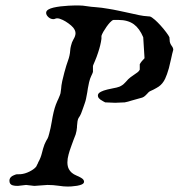

<svg xmlns="http://www.w3.org/2000/svg" viewBox="-20 -685 656 705"><path d="M106 -2.4 75.7 -5.9 45.4 -2.4Q33.2 -2.4 26.9 -4.4Q14.6 -7.8 14.6 -21.5Q14.6 -32.2 24.9 -38.6Q29.8 -41.5 39.6 -44.9L56.2 -45.4Q71.8 -46.9 87.6 -54.7Q103.5 -62.5 111.3 -71.3Q114.3 -74.7 114.7 -76.7Q115.2 -78.1 116.2 -80.1Q117.7 -82.5 118.7 -84.5Q119.1 -85.9 119.6 -86.9Q120.1 -88.9 120.6 -89.4Q129.4 -104.5 134.3 -124.5Q136.7 -133.8 138.2 -139.2Q143.6 -157.2 147.5 -163.6Q148.4 -165.5 149.4 -167.5Q152.8 -173.8 154.8 -176.8Q157.2 -180.7 160.6 -194.3Q166 -213.9 169.9 -237.3Q176.3 -277.3 185.1 -300.8Q187.5 -307.6 190.9 -314.9Q192.4 -317.9 193.8 -320.8Q197.8 -329.6 199.7 -335Q201.7 -339.8 202.1 -342.3Q202.1 -342.8 202.6 -345.7Q203.6 -353.5 204.6 -360.4Q205.1 -366.2 205.6 -371.1Q206.5 -377 208.5 -387.2Q211.9 -402.8 216.3 -418.9Q224.6 -449.2 229 -460.4Q236.8 -481.4 237.8 -500Q238.3 -508.3 240.7 -517.1Q243.7 -530.3 249.5 -540Q257.3 -552.7 257.3 -563Q257.3 -573.2 248.5 -584Q242.2 -591.3 231.4 -599.1Q220.7 -606.9 210.4 -611.8Q198.2 -617.7 189.9 -617.7Q186 -617.7 182.6 -616.2Q179.7 -614.7 175.8 -614.7Q166 -614.7 157.7 -622.1Q149.4 -629.9 149.4 -637.7Q149.4 -645.5 158.2 -650.4Q164.6 -654.3 176.8 -657.2Q187.5 -659.7 202.6 -661.6Q215.8 -663.1 231.9 -664.1Q242.2 -664.6 256.3 -665Q263.7 -665 267.6 -665Q283.7 -665 300.3 -662.1Q314.5 -659.7 331.5 -658.7Q352.5 -657.2 377.4 -652.8Q393.6 -650.4 416.5 -645.5Q435.5 -641.6 455.1 -637.2Q477.5 -631.8 490.7 -629.4Q500.5 -627.4 507.8 -626.5Q509.8 -626.5 513.7 -626Q520.5 -625.5 523.9 -625Q529.3 -624.5 530.3 -624.5Q536.6 -623 549.3 -611.8Q558.1 -604 568.4 -592.8Q580.6 -579.6 590.3 -566.4Q599.1 -554.7 602.1 -548.3L603.5 -531.2Q605.5 -522.9 610.4 -516.6Q616.2 -509.3 616.2 -502Q612.3 -488.8 608.4 -469.7Q604 -449.7 600.1 -434.6Q593.3 -410.6 586.4 -396Q577.6 -377.4 563 -367.2Q559.6 -364.7 554.2 -361.8Q541.5 -354.5 535.2 -352.1Q529.3 -350.1 524.4 -345.2Q523.4 -344.2 521 -341.3Q516.1 -336.4 513.7 -334Q508.8 -329.1 502.4 -326.7Q499 -325.7 488.3 -322.8Q477.1 -319.3 461.9 -315.4Q455.1 -313.5 450.7 -312Q439 -309.1 438 -309.1L402.8 -307.6L366.2 -309.1Q362.3 -311 358.9 -313Q352.5 -316.4 348.6 -319.3Q344.7 -322.3 342.3 -325.2Q339.4 -329.6 339.4 -334.5Q339.4 -342.8 351.6 -348.6Q358.9 -352.5 374.5 -356.4Q384.8 -358.9 395 -360.8Q409.7 -363.3 418.5 -366.7Q424.3 -369.1 429.7 -373Q434.1 -376 439 -381.3Q440.9 -383.3 442.4 -384.8Q448.2 -391.6 450.7 -394Q458.5 -401.4 469.7 -408.7Q469.7 -408.7 469.7 -408.7Q481 -416 484.9 -419.4Q490.7 -423.8 493.2 -429.2V-449.2Q494.1 -451.2 496.1 -454.1Q498 -456.5 500.5 -460Q504.9 -464.8 510.7 -471.2L505.9 -548.3Q492.2 -580.6 471.7 -595.7Q449.7 -611.8 414.6 -611.8H396.5Q391.6 -610.8 383.8 -602.5Q377.9 -596.2 371.3 -586.9Q364.7 -577.6 359.4 -568.4Q354 -558.6 352.5 -553.2V-542.5Q349.6 -520 340.3 -492.2Q335 -475.6 328.6 -460.9Q325.7 -454.6 323.2 -448.2Q321.3 -443.4 321.3 -442.9V-420.9Q321.3 -419.4 318.8 -414.1Q316.4 -408.7 314.9 -405.8Q310.5 -397 307.1 -382.8Q305.2 -374.5 302.7 -360.8Q301.3 -352.1 300.3 -345.2Q297.9 -330.1 295.9 -322.3Q294.4 -314.5 291 -305.2Q289.6 -300.3 286.6 -292.5Q283.7 -284.7 281.7 -278.8Q278.3 -269.5 277.3 -267.1Q275.9 -263.2 273.4 -259.3Q270.5 -254.9 269.5 -253.4Q266.1 -249 264.6 -239.7Q263.7 -234.4 262.7 -221.7Q262.7 -218.8 262.7 -217.8Q261.7 -204.1 257.8 -191.4Q255.9 -185.5 249.5 -169.9Q245.1 -157.7 242.2 -149.9Q234.9 -129.9 231.9 -118.2Q227.5 -102.5 227.5 -88.9Q227.5 -74.2 232.9 -64Q236.8 -56.6 243.4 -50.8Q250 -44.9 261.7 -40Q266.1 -38.1 269.5 -36.6Q279.3 -31.7 283.2 -28.3Q288.6 -23.4 288.6 -17.6Q288.6 -11.2 279.3 -7.3Q273.9 -4.9 263.2 -2.9Q254.4 -1.5 242.7 -0.5Q235.8 0 229 0Q213.4 0 195.3 -2.9Q174.8 -5.9 154.3 -5.9Z"/></svg>

Font: IM FELL English
Style: Italic
Weight: 400
Italic angle: -18°
Designer: Igino Marini
Foundry: Igino Marini
Version: 3.00